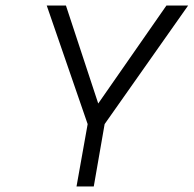

<svg xmlns="http://www.w3.org/2000/svg" viewBox="-20 -670 696 690"><path d="M295 -224 148 -650H217L333 -298L578 -650H656L356 -224L317 0H255Z"/></svg>

Font: Overused Grotesk Book
Style: Italic
Weight: 350
Italic angle: -10°
Version: Version 0.003